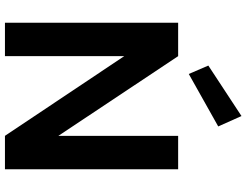

<svg xmlns="http://www.w3.org/2000/svg" viewBox="-130 -866 996 776"><g transform="rotate(90 368.0 -478.0)"><path d="M72 0V-700H207L529 -216V-700H664V0H529L207 -482V0ZM279 -743 245 -822 449 -956 491 -862Z"/></g></svg>

Font: DM Sans 11pt
Style: Bold
Weight: 700
Version: Version 4.004;gftools[0.9.30]